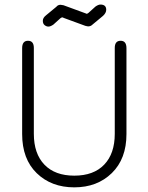

<svg xmlns="http://www.w3.org/2000/svg" viewBox="-20 -805 645 834"><path d="M243.2 -784.2 255.9 -782.2 351.6 -747.1 356.4 -745.1Q359.4 -745.1 364.3 -749L394.5 -776.4Q407.2 -785.2 416 -785.2Q441.4 -785.2 441.4 -762.7Q441.4 -749 427.7 -736.3L381.8 -698.2Q374 -690.4 363.3 -690.4L355.5 -691.4Q355.5 -692.4 353.5 -692.4H351.6L255.9 -727.5Q253.9 -729.5 250.5 -729.5Q247.1 -729.5 242.2 -725.6L211.9 -698.2Q199.2 -689.5 190.4 -689.5Q181.6 -689.5 173.8 -695.8Q166 -702.1 166 -714.8Q166 -727.5 179.7 -738.3L224.6 -775.4Q231.4 -784.2 243.2 -784.2ZM478.5 -596.7Q478.5 -627.9 503.9 -627.9Q529.3 -627.9 529.3 -595.7V-222.7Q529.3 -115.2 465.8 -53.2Q402.3 8.8 302.7 8.8Q203.1 8.8 139.6 -52.7Q76.2 -114.3 76.2 -222.7V-595.7Q76.2 -627.9 101.6 -627.9Q127 -627.9 127 -596.7V-223.6Q127 -137.7 172.9 -89.8Q218.8 -42 302.7 -42Q386.7 -42 432.6 -89.8Q478.5 -137.7 478.5 -223.6Z"/></svg>

Font: Jura
Style: Book
Weight: 400
Version: Version 2.5